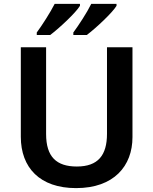

<svg xmlns="http://www.w3.org/2000/svg" viewBox="-20 -957 788 987"><path d="M579 -927V-937H449C427 -892 385 -828 357 -790V-777H426C474 -813 558 -892 579 -927ZM391 -927V-937H261C238 -892 197 -828 169 -790V-777H238C286 -813 370 -892 391 -927ZM661 -252V-714H530V-269C530 -159 484 -101 375 -101C270 -101 217 -151 217 -268V-714H87V-254C87 -95 185 10 371 10C566 10 661 -104 661 -252Z"/></svg>

Font: Noto Sans Thaana SemiBold
Style: Regular
Weight: 600
Designer: David Williams
Foundry: Google Inc.
Version: Version 3.001